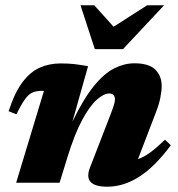

<svg xmlns="http://www.w3.org/2000/svg" viewBox="-20 -690 671 725"><path d="M42 -258.5 12.5 -270Q35 -339.5 64.2 -378.8Q93.5 -418 129.5 -434.2Q165.5 -450.5 208.5 -450.5Q239 -450.5 260.5 -448Q282 -445.5 312.5 -440L253.5 -230.5Q295.5 -317.5 334.8 -365.5Q374 -413.5 412 -432.2Q450 -451 487 -451Q542.5 -451 566.5 -427Q590.5 -403 590.5 -365.5Q590.5 -346.5 585.5 -321.2Q580.5 -296 569 -266.5L501 -89Q525 -97.5 549 -115.5Q573 -133.5 603 -162.5L625 -141.5Q564.5 -60 505.5 -22.5Q446.5 15 385.5 15Q292 15 319.5 -56.5L398.5 -260.5Q407 -283 410.5 -294.8Q414 -306.5 414 -314.5Q414 -337 392 -337Q372.5 -337 346 -314Q319.5 -291 290.5 -237.5Q261.5 -184 233.5 -92.5L205 0H41L146 -347H138.5Q118.5 -347 104 -341.2Q89.5 -335.5 75.5 -316.8Q61.5 -298 42 -258.5ZM599.5 -670 444.5 -504.5H338L284 -670H336L409 -589L535.5 -670Z"/></svg>

Font: Newsreader Text ExtraBold
Style: Italic
Weight: 800
Italic angle: -17°
Designer: Hugues Gentile
Foundry: Production Type
Version: Version 1.001